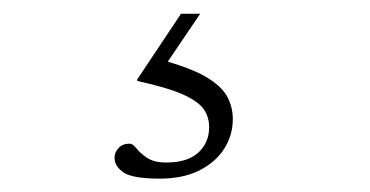

<svg xmlns="http://www.w3.org/2000/svg" viewBox="-20 -20 540 280"><path d="M213 240.5Q173.5 240.5 160.2 231.5Q147 222.5 147 210Q147 202.5 152.8 196Q158.5 189.5 169 189.5Q173.5 189.5 178.8 196.2Q184 203 194.2 210Q204.5 217 222.5 217Q253.5 217 269.2 202.5Q285 188 285 165.5Q285 151 277.5 139.8Q270 128.5 247.8 118.2Q225.5 108 180 98V96L244 0H272L218.5 79L212 66.5Q255.5 78 278.8 91.2Q302 104.5 310.8 120Q319.5 135.5 319.5 153.5Q319.5 177.5 306.8 197.2Q294 217 270.2 228.8Q246.5 240.5 213 240.5Z"/></svg>

Font: Newsreader 9pt ExtraLight
Style: Regular
Weight: 250
Designer: Hugues Gentile
Foundry: Production Type
Version: Version 1.003